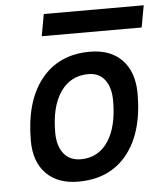

<svg xmlns="http://www.w3.org/2000/svg" viewBox="-52 -747 689 803"><g transform="rotate(-5 293.0 -345.5)"><path d="M245.1 9.8Q158.7 9.8 110.1 -39.8Q61.5 -89.4 61.5 -177.7Q61.5 -342.8 135.3 -435.1Q209 -527.3 339.8 -527.3Q426.3 -527.3 474.9 -476.6Q523.4 -425.8 523.4 -335Q523.4 -172.4 450 -81.3Q376.5 9.8 245.1 9.8ZM263.2 -82.5Q336.4 -82.5 377.7 -143.8Q418.9 -205.1 418.9 -314Q418.9 -370.6 394.5 -402.6Q370.1 -434.6 325.7 -434.6Q250.5 -434.6 208.3 -373.5Q166 -312.5 166 -203.6Q166 -146.5 191.7 -114.5Q217.3 -82.5 263.2 -82.5ZM145 -609.4 161.6 -701.2H581.1L564.5 -609.4Z"/></g></svg>

Font: Cascadia Code NF
Style: Italic
Weight: 400
Italic angle: -10°
Monospace: yes
Designer: Aaron Bell
Foundry: Saja Typeworks
Version: Version 2404.023; ttfautohint (v1.8.4)